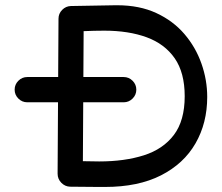

<svg xmlns="http://www.w3.org/2000/svg" viewBox="-20 -722 857 742"><path d="M425.8 -701.7H433.1Q519 -701.7 584 -671.6Q648.9 -641.6 692.6 -590.6Q736.3 -539.6 758.5 -476.3Q780.8 -413.1 780.8 -347.2Q780.8 -246.6 735.6 -168Q690.4 -89.4 602.3 -44.4Q514.2 0.5 385.3 0.5H362.3L251 -0.5Q231.4 -1 217 -15.6Q202.6 -30.3 202.6 -50.8L206.1 -649.9Q206.1 -669.4 220.2 -683.8Q234.4 -698.2 253.9 -698.7ZM693.8 -350.1Q693.8 -440.9 655.3 -496.6Q616.7 -552.2 546.9 -577.9Q477.1 -603.5 382.8 -603.5Q362.8 -603.5 343 -603Q323.2 -602.5 303.2 -601.6L300.3 -99.1L363.3 -98.1Q461.4 -98.1 535.9 -121.8Q610.4 -145.5 652.1 -200.7Q693.8 -255.9 693.8 -350.1ZM85.4 -424.3H458Q478 -424.3 492.4 -409.9Q506.8 -395.5 506.8 -375.5Q506.8 -355.5 492.4 -341.1Q478 -326.7 458 -326.7H85.4Q65.4 -326.7 51 -341.1Q36.6 -355.5 36.6 -375.5Q36.6 -395.5 51 -409.9Q65.4 -424.3 85.4 -424.3Z"/></svg>

Font: Manjari
Style: Bold
Weight: 700
Designer: Santhosh Thottingal <santhosh.thottingal@gmail.com>
Version: Version 2.000